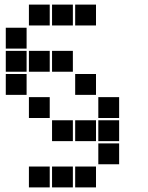

<svg xmlns="http://www.w3.org/2000/svg" viewBox="-20 -715 640 830"><path d="M106 -695Q105 -695 105 -695Q105 -695 105 -694V-606Q105 -605 105 -605Q105 -605 106 -605H194Q195 -605 195 -605Q195 -605 195 -606V-694Q195 -695 195 -695Q195 -695 194 -695ZM206 -695Q205 -695 205 -695Q205 -695 205 -694V-606Q205 -605 205 -605Q205 -605 206 -605H294Q295 -605 295 -605Q295 -605 295 -606V-694Q295 -695 295 -695Q295 -695 294 -695ZM306 -695Q305 -695 305 -695Q305 -695 305 -694V-606Q305 -605 305 -605Q305 -605 306 -605H394Q395 -605 395 -605Q395 -605 395 -606V-694Q395 -695 395 -695Q395 -695 394 -695ZM6 -595Q5 -595 5 -595Q5 -595 5 -594V-506Q5 -505 5 -505Q5 -505 6 -505H94Q95 -505 95 -505Q95 -505 95 -506V-594Q95 -595 95 -595Q95 -595 94 -595ZM6 -495Q5 -495 5 -495Q5 -495 5 -494V-406Q5 -405 5 -405Q5 -405 6 -405H94Q95 -405 95 -405Q95 -405 95 -406V-494Q95 -495 95 -495Q95 -495 94 -495ZM106 -495Q105 -495 105 -495Q105 -495 105 -494V-406Q105 -405 105 -405Q105 -405 106 -405H194Q195 -405 195 -405Q195 -405 195 -406V-494Q195 -495 195 -495Q195 -495 194 -495ZM206 -495Q205 -495 205 -495Q205 -495 205 -494V-406Q205 -405 205 -405Q205 -405 206 -405H294Q295 -405 295 -405Q295 -405 295 -406V-494Q295 -495 295 -495Q295 -495 294 -495ZM6 -395Q5 -395 5 -395Q5 -395 5 -394V-306Q5 -305 5 -305Q5 -305 6 -305H94Q95 -305 95 -305Q95 -305 95 -306V-394Q95 -395 95 -395Q95 -395 94 -395ZM306 -395Q305 -395 305 -395Q305 -395 305 -394V-306Q305 -305 305 -305Q305 -305 306 -305H394Q395 -305 395 -305Q395 -305 395 -306V-394Q395 -395 395 -395Q395 -395 394 -395ZM106 -295Q105 -295 105 -295Q105 -295 105 -294V-206Q105 -205 105 -205Q105 -205 106 -205H194Q195 -205 195 -205Q195 -205 195 -206V-294Q195 -295 195 -295Q195 -295 194 -295ZM406 -295Q405 -295 405 -295Q405 -295 405 -294V-206Q405 -205 405 -205Q405 -205 406 -205H494Q495 -205 495 -205Q495 -205 495 -206V-294Q495 -295 495 -295Q495 -295 494 -295ZM206 -195Q205 -195 205 -195Q205 -195 205 -194V-106Q205 -105 205 -105Q205 -105 206 -105H294Q295 -105 295 -105Q295 -105 295 -106V-194Q295 -195 295 -195Q295 -195 294 -195ZM306 -195Q305 -195 305 -195Q305 -195 305 -194V-106Q305 -105 305 -105Q305 -105 306 -105H394Q395 -105 395 -105Q395 -105 395 -106V-194Q395 -195 395 -195Q395 -195 394 -195ZM406 -195Q405 -195 405 -195Q405 -195 405 -194V-106Q405 -105 405 -105Q405 -105 406 -105H494Q495 -105 495 -105Q495 -105 495 -106V-194Q495 -195 495 -195Q495 -195 494 -195ZM406 -95Q405 -95 405 -95Q405 -95 405 -94V-6Q405 -5 405 -5Q405 -5 406 -5H494Q495 -5 495 -5Q495 -5 495 -6V-94Q495 -95 495 -95Q495 -95 494 -95ZM106 5Q105 5 105 5Q105 5 105 6V94Q105 95 105 95Q105 95 106 95H194Q195 95 195 95Q195 95 195 94V6Q195 5 195 5Q195 5 194 5ZM206 5Q205 5 205 5Q205 5 205 6V94Q205 95 205 95Q205 95 206 95H294Q295 95 295 95Q295 95 295 94V6Q295 5 295 5Q295 5 294 5ZM306 5Q305 5 305 5Q305 5 305 6V94Q305 95 305 95Q305 95 306 95H394Q395 95 395 95Q395 95 395 94V6Q395 5 395 5Q395 5 394 5Z"/></svg>

Font: Doto Black
Style: Regular
Weight: 900
Monospace: yes
Version: Version 1.000